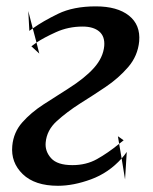

<svg xmlns="http://www.w3.org/2000/svg" viewBox="-20 -588 491 618"><path d="M166.5 10Q92 10 53.2 -27.5Q14.5 -65 19.5 -118.5Q23.5 -162 51.5 -193.8Q79.5 -225.5 119.5 -251.5Q159.5 -277.5 200 -303Q253 -336.5 282.5 -369.5Q312 -402.5 315.5 -440Q318 -471 299.2 -486.8Q280.5 -502.5 246 -502.5Q200 -502.5 160.2 -484.5Q120.5 -466.5 97.5 -451L106.5 -415.5L81 -439Q88.5 -445 97.5 -451L85.5 -496.5Q117.5 -519.5 166.8 -543.5Q216 -567.5 288.5 -567.5Q357.5 -567.5 395 -537.8Q432.5 -508 428 -455Q423.5 -408 392.5 -372Q361.5 -336 319 -307.5Q276.5 -279 238 -255Q195 -227.5 162.8 -198.2Q130.5 -169 127 -129Q124.5 -101 144.5 -78.8Q164.5 -56.5 213 -56.5Q257.5 -56.5 292 -75.8Q326.5 -95 363.5 -125L359.5 -149.5L378 -136.5Q369.5 -129.5 363.5 -125L371.5 -78Q329.5 -31.5 273 -10.8Q216.5 10 166.5 10ZM71 -552.5 85.5 -496.5Q82.5 -494.5 79.8 -492.5Q77 -490.5 74.5 -488.5ZM388 -99 382.5 -10.5 371.5 -78Q380.5 -88 388 -99Z"/></svg>

Font: Merriweather
Style: Italic
Weight: 400
Italic angle: -7.8°
Designer: Eben Sorkin
Foundry: Eben Sorkin
Version: Version 2.100